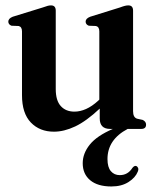

<svg xmlns="http://www.w3.org/2000/svg" viewBox="-20 -466 558 694"><path d="M59.5 -122V-352.5Q59.5 -369 47.5 -372L21.5 -373Q10 -377.5 10 -388Q10 -399 26 -405.5L134.5 -439Q146.5 -443.5 152.8 -445Q159 -446.5 164.5 -446.5Q181.5 -446.5 181.5 -427.5V-144Q181.5 -102.5 199.8 -82.5Q218 -62.5 249 -62.5Q269.5 -62.5 291 -72Q312.5 -81.5 335 -102L339 -106V-352.5Q339 -369 327 -372L301 -373Q289.5 -377.5 289.5 -388Q289.5 -399 306 -405.5L413.5 -439Q425.5 -443.5 432 -445Q438.5 -446.5 444 -446.5Q461 -446.5 461 -427.5V-64Q461 -41.5 475.5 -37L496 -32.5Q508 -26.5 508 -15.5Q508 0 490.5 0H441.5Q368.5 38.5 368.5 109Q368.5 138.5 380.8 152.8Q393 167 413 167Q442 167 458.5 141Q465.5 132 472.5 134Q476.5 135.5 479 140.8Q481.5 146 478 154.5Q469.5 176 444.5 192Q419.5 208 382.5 208Q333 208 306 185.5Q279 163 279 124Q279 88.5 304.5 56.8Q330 25 388 0H378Q340.5 0 340.5 -38V-73.5Q292 -28 251.8 -9Q211.5 10 175 10Q123.5 10 91.5 -23.2Q59.5 -56.5 59.5 -122Z"/></svg>

Font: Fraunces 144pt Soft SemiBold
Style: Regular
Weight: 600
Version: Version 1.000;[b76b70a41]